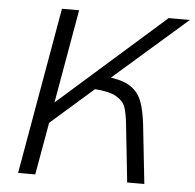

<svg xmlns="http://www.w3.org/2000/svg" viewBox="-51 -751 816 803"><g transform="rotate(5 357.0 -350.0)"><path d="M557 -249 584 0H512L486 -243Q481 -289 472.5 -313.5Q464 -338 434.5 -355.5Q405 -373 344 -377L165 -220L126 0H54L177 -700H249L180 -307L625 -700H714L406 -431Q462 -423 492.5 -401Q523 -379 536.5 -343.5Q550 -308 557 -249Z"/></g></svg>

Font: KoHo
Style: Italic
Weight: 400
Italic angle: -10°
Designer: Cadson Demak & Katatrad Team
Foundry: Cadson Demak Co.,Ltd.
Version: Version 1.000